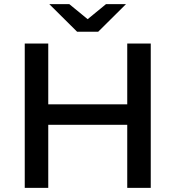

<svg xmlns="http://www.w3.org/2000/svg" viewBox="-20 -911 851 931"><path d="M214 -700H100V0H214V-306H597V0H711V-700H597V-405H214ZM591 -891H494L405 -818L316 -891H219L354 -757H456Z"/></svg>

Font: Montserrat-Alt1 SemBd
Style: Regular
Weight: 600
Designer: Differentunic
Foundry: Differentunic
Version: Version 7.222